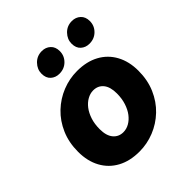

<svg xmlns="http://www.w3.org/2000/svg" viewBox="-197 -848 994 994"><g transform="rotate(-45 300.0 -351.0)"><path d="M256 12Q186 12 135.5 -15.5Q85 -43 57.5 -93.5Q30 -144 30 -212Q30 -280 54 -335.5Q78 -391 119.5 -430.5Q161 -470 213.5 -491Q266 -512 322 -512Q392 -512 442.5 -484.5Q493 -457 520.5 -406.5Q548 -356 548 -288Q548 -220 524 -164.5Q500 -109 458.5 -69.5Q417 -30 364.5 -9Q312 12 256 12ZM268 -118Q291 -118 312 -130Q333 -142 349.5 -163.5Q366 -185 376 -216Q386 -247 386 -284Q386 -332 365.5 -357Q345 -382 310 -382Q288 -382 266.5 -370Q245 -358 228.5 -336.5Q212 -315 202 -284.5Q192 -254 192 -216Q192 -168 213 -143Q234 -118 268 -118ZM248 -566Q220 -566 201 -583Q182 -600 182 -632Q182 -664 206 -689Q230 -714 266 -714Q294 -714 313 -696.5Q332 -679 332 -648Q332 -614 308 -590Q284 -566 248 -566ZM468 -566Q440 -566 421 -583Q402 -600 402 -632Q402 -664 426 -689Q450 -714 486 -714Q514 -714 533 -696.5Q552 -679 552 -648Q552 -614 528 -590Q504 -566 468 -566Z"/></g></svg>

Font: Source Code Pro ExtraLight Black
Style: Italic
Weight: 900
Italic angle: -11°
Monospace: yes
Version: Version 1.016;hotconv 1.0.116;makeotfexe 2.5.65601